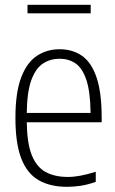

<svg xmlns="http://www.w3.org/2000/svg" viewBox="-20 -748 468 778"><path d="M251.5 9Q183.5 9 136.8 -17.8Q90 -44.5 66.2 -105.8Q42.5 -167 42.5 -270.5Q42.5 -373 65.8 -434Q89 -495 129.5 -521.8Q170 -548.5 221.5 -548.5Q273.5 -548.5 311.8 -522.2Q350 -496 371 -435Q392 -374 392 -270V-252.5H88.5Q89.5 -168.5 108.5 -120.2Q127.5 -72 164.2 -51.5Q201 -31 255 -31Q278.5 -31 305.5 -36Q332.5 -41 368 -52V-11Q335 0.5 306.8 4.8Q278.5 9 251.5 9ZM221.5 -510Q184.5 -510 155 -491.2Q125.5 -472.5 107.5 -424.8Q89.5 -377 88.5 -290.5H347Q346 -377 329.8 -424.8Q313.5 -472.5 285.8 -491.2Q258 -510 221.5 -510ZM91.5 -694V-728.5H347.5V-694Z"/></svg>

Font: Encode Sans Condensed Condensed ExtraLight
Style: Regular
Weight: 200
Width: 3
Designer: Multiple Designers
Foundry: Impallari Type
Version: Version 3.000; ttfautohint (v1.8.3) -l 8 -r 50 -G 200 -x 14 